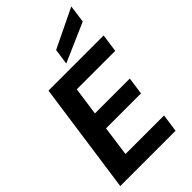

<svg xmlns="http://www.w3.org/2000/svg" viewBox="-283 -1047 1137 1137"><g transform="rotate(-45 285.5 -478.5)"><path d="M10 0 109 -700H571L555 -587H233L208 -410H500L485 -301H192L166 -112H489L473 0ZM297 -739 311 -838 557 -957 542 -846Z"/></g></svg>

Font: Host Grotesk Black
Style: Italic
Weight: 900
Italic angle: -8°
Designer: Doğukan Karapınar based on Poppins by Indian Type Foundry, Jonny Pinhorn
Foundry: Element Type
Version: Version 1.000; ttfautohint (v1.8.4.7-5d5b);gftools[0.9.33]